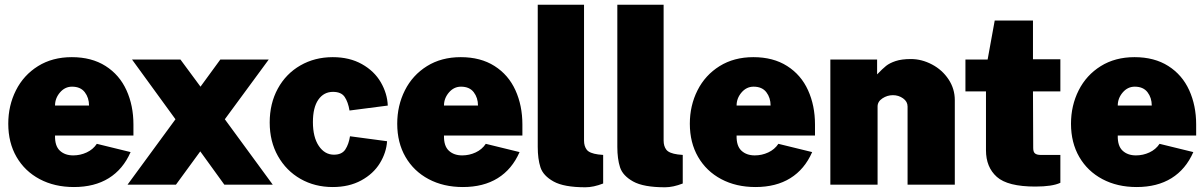

<svg xmlns="http://www.w3.org/2000/svg" viewBox="-20 -782 5100 813"><path d="M290 -124Q320 -124 347 -136.5Q374 -149 390 -173L533 -138Q501 -65 440.5 -27.5Q380 10 293 10Q211 10 148 -23.5Q85 -57 50 -117.5Q15 -178 15 -258Q15 -335 47.5 -399.5Q80 -464 141 -502Q202 -540 284 -540Q368 -540 427 -502.5Q486 -465 515.5 -400Q545 -335 545 -255V-208H213Q212 -164 233.5 -144Q255 -124 290 -124ZM357 -335Q357 -368 339 -391.5Q321 -415 285 -415Q255 -415 234 -390.5Q213 -366 213 -335Z M930 0 828 -141 725 0H520L723 -277L539 -530H744L829 -415L913 -530H1118L932 -277L1135 0Z M1622 -335 1460 -314Q1454 -350 1439.5 -371.5Q1425 -393 1390 -393Q1351 -393 1328 -360Q1305 -327 1305 -265Q1305 -201 1330 -164Q1355 -127 1394 -127Q1428 -127 1442.5 -149.5Q1457 -172 1462 -205L1619 -184Q1616 -136 1588.5 -91Q1561 -46 1509.5 -18Q1458 10 1389 10Q1313 10 1252.5 -24.5Q1192 -59 1157 -121Q1122 -183 1122 -263Q1122 -344 1156.5 -407Q1191 -470 1252 -505Q1313 -540 1389 -540Q1460 -540 1512.5 -510.5Q1565 -481 1592.5 -433.5Q1620 -386 1622 -335Z M1937 -124Q1967 -124 1994 -136.5Q2021 -149 2037 -173L2180 -138Q2148 -65 2087.5 -27.5Q2027 10 1940 10Q1858 10 1795 -23.5Q1732 -57 1697 -117.5Q1662 -178 1662 -258Q1662 -335 1694.5 -399.5Q1727 -464 1788 -502Q1849 -540 1931 -540Q2015 -540 2074 -502.5Q2133 -465 2162.5 -400Q2192 -335 2192 -255V-208H1860Q1859 -164 1880.5 -144Q1902 -124 1937 -124ZM2004 -335Q2004 -368 1986 -391.5Q1968 -415 1932 -415Q1902 -415 1881 -390.5Q1860 -366 1860 -335Z M2257 -160V-762H2453V-187Q2453 -163 2464.5 -148Q2476 -133 2513 -128L2534 -126V-5Q2493 11 2459 11Q2368 11 2324 -13.5Q2280 -38 2268.5 -73.5Q2257 -109 2257 -160Z M2594 -160V-762H2790V-187Q2790 -163 2801.5 -148Q2813 -133 2850 -128L2871 -126V-5Q2830 11 2796 11Q2705 11 2661 -13.5Q2617 -38 2605.5 -73.5Q2594 -109 2594 -160Z M3176 -124Q3206 -124 3233 -136.5Q3260 -149 3276 -173L3419 -138Q3387 -65 3326.5 -27.5Q3266 10 3179 10Q3097 10 3034 -23.5Q2971 -57 2936 -117.5Q2901 -178 2901 -258Q2901 -335 2933.5 -399.5Q2966 -464 3027 -502Q3088 -540 3170 -540Q3254 -540 3313 -502.5Q3372 -465 3401.5 -400Q3431 -335 3431 -255V-208H3099Q3098 -164 3119.5 -144Q3141 -124 3176 -124ZM3243 -335Q3243 -368 3225 -391.5Q3207 -415 3171 -415Q3141 -415 3120 -390.5Q3099 -366 3099 -335Z M3496 -530H3694V-467Q3717 -491 3732 -503Q3747 -515 3772.5 -523.5Q3798 -532 3837 -532Q3883 -532 3926.5 -509Q3970 -486 3996.5 -446Q4023 -406 4023 -358V0H3823V-331Q3823 -352 3804 -365.5Q3785 -379 3761 -379Q3737 -379 3716.5 -365.5Q3696 -352 3696 -331V0H3496Z M4354 -395 4355 -155Q4355 -138 4363 -132Q4371 -126 4386 -126H4470V-8Q4436 8 4364 8Q4247 8 4201 -33Q4155 -74 4155 -146V-395H4068V-530H4162L4192 -695H4354V-531H4470V-395Z M4790 -124Q4820 -124 4847 -136.5Q4874 -149 4890 -173L5033 -138Q5001 -65 4940.5 -27.5Q4880 10 4793 10Q4711 10 4648 -23.5Q4585 -57 4550 -117.5Q4515 -178 4515 -258Q4515 -335 4547.5 -399.5Q4580 -464 4641 -502Q4702 -540 4784 -540Q4868 -540 4927 -502.5Q4986 -465 5015.5 -400Q5045 -335 5045 -255V-208H4713Q4712 -164 4733.5 -144Q4755 -124 4790 -124ZM4857 -335Q4857 -368 4839 -391.5Q4821 -415 4785 -415Q4755 -415 4734 -390.5Q4713 -366 4713 -335Z"/></svg>

Font: Morrison Black
Style: Regular
Weight: 900
Designer: Pablo Impallari, Rodrigo Fuenzalida (Modified by Dan O. Williams)
Version: Version 0.03;June 6, 2019;FontCreator 11.5.0.2425 64-bit; tt